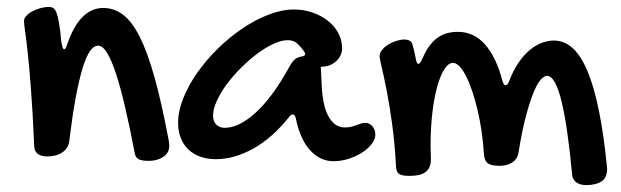

<svg xmlns="http://www.w3.org/2000/svg" viewBox="-20 -454 1780 550"><path d="M48.8 -394Q48.8 -401.4 55.2 -408.4Q61.5 -415.5 71.8 -421.1Q82 -426.8 95 -430.4Q107.9 -434.1 121.1 -434.1Q128.4 -434.1 133.5 -430.2Q138.7 -426.3 142.6 -415.3Q146.5 -404.3 149.7 -384.5Q152.8 -364.7 155.8 -333Q157.7 -323.2 159.4 -318.1Q161.1 -313 164.1 -313Q168.5 -313 172.9 -328.1Q208.5 -431.2 275.9 -431.2Q307.1 -431.2 332.8 -411.6Q358.4 -392.1 380.6 -347.9Q402.8 -303.7 422.9 -231.7Q442.9 -159.7 462.9 -54.2Q463.9 -48.8 464.4 -44.4Q464.8 -40 464.8 -36.1Q464.8 -24.9 459.7 -16.8Q454.6 -8.8 446.3 -3.7Q438 1.5 427.7 4.2Q417.5 6.8 407.2 6.8Q386.7 6.8 377.7 2.4Q368.7 -2 366.2 -14.2Q352.1 -88.4 338.6 -146Q325.2 -203.6 312.3 -242.9Q299.3 -282.2 286.6 -302.7Q273.9 -323.2 261.2 -323.2Q248.5 -323.2 237.5 -307.4Q226.6 -291.5 216.3 -257.8Q206.1 -224.1 196.5 -172.4Q187 -120.6 178.2 -48.8Q175.8 -29.3 158.7 -17.6Q141.6 -5.9 115.2 -5.9Q97.7 -5.9 88.4 -13.2Q79.1 -20.5 78.1 -33.2Q73.7 -134.8 68.6 -200.4Q63.5 -266.1 59.1 -305.9Q54.7 -345.7 51.8 -365.2Q48.8 -384.8 48.8 -394Z M822.3 -426.8Q849.1 -426.8 874 -418.5Q898.9 -410.2 918 -395.5Q937 -380.9 948.5 -360.4Q960 -339.8 960 -314.9Q960 -304.7 955.3 -295.2Q950.7 -285.6 942.9 -278.6Q935.1 -271.5 925 -267.3Q915 -263.2 904.3 -263.2Q903.3 -263.2 902.6 -262.9Q901.9 -262.7 900.9 -262.7Q899.9 -262.2 898.9 -262.2L900.9 -223.1Q902.8 -153.3 920.7 -121.1Q938.5 -88.9 967.3 -88.9Q977.5 -88.9 985.6 -90.8Q993.7 -92.8 1000.7 -95.5Q1007.8 -98.1 1014.2 -100.1Q1020.5 -102.1 1026.9 -102.1Q1038.1 -102.1 1046.6 -92.3Q1055.2 -82.5 1055.2 -68.8Q1055.2 -55.2 1044.7 -41.5Q1034.2 -27.8 1017.1 -16.8Q1000 -5.9 978.5 1Q957 7.8 935.1 7.8Q897 7.8 868.2 -23.7Q839.4 -55.2 827.1 -116.2Q824.2 -126 819.3 -126Q813.5 -126 809.1 -120.1Q760.7 -59.1 706.1 -28.6Q651.4 2 598.1 2Q573.2 2 553.2 -5.4Q533.2 -12.7 519.3 -26.1Q505.4 -39.6 497.8 -58.8Q490.2 -78.1 490.2 -102.1Q490.2 -135.7 505.1 -172.9Q520 -210 545.4 -246.1Q570.8 -282.2 604.2 -314.9Q637.7 -347.7 674.6 -372.6Q711.4 -397.5 749.5 -412.1Q787.6 -426.8 822.3 -426.8ZM806.2 -257.8Q814.9 -274.4 822.3 -282Q829.6 -289.6 843.3 -292Q854 -293.5 854 -298.8Q854 -302.7 851.1 -307.1Q841.8 -319.8 831.5 -329.3Q821.3 -338.9 804.2 -338.9Q785.6 -338.9 762.7 -328.1Q739.7 -317.4 716.1 -299.6Q692.4 -281.7 669.7 -259Q647 -236.3 629.4 -212.4Q611.8 -188.5 601.1 -165Q590.3 -141.6 590.3 -123Q590.3 -106.4 599.4 -97.2Q608.4 -87.9 624 -87.9Q664.1 -87.9 711.4 -130.4Q758.8 -172.9 806.2 -257.8Z M1114.3 21Q1110.8 -43.9 1103.3 -98.9Q1095.7 -153.8 1087.6 -194.8Q1079.6 -235.8 1073.5 -261.2Q1067.4 -286.6 1067.4 -293Q1067.4 -302.2 1074.5 -311Q1081.5 -319.8 1092.3 -326.4Q1103 -333 1115.5 -336.9Q1127.9 -340.8 1138.2 -340.8Q1146.5 -340.8 1152.6 -337.9Q1158.7 -335 1161.1 -328.1Q1163.6 -319.8 1165.8 -310.8Q1168 -301.8 1170.4 -289.1Q1173.3 -271 1178.2 -271Q1183.6 -271 1190.4 -287.1Q1200.2 -309.6 1211.4 -324.2Q1222.7 -338.9 1235.6 -347.4Q1248.5 -356 1262.5 -359.4Q1276.4 -362.8 1291.5 -362.8Q1337.4 -362.8 1369.4 -326.7Q1401.4 -290.5 1419.4 -222.2Q1421.9 -214.4 1423.8 -212.2Q1425.8 -210 1428.2 -210Q1430.7 -210 1433.3 -212.2Q1436 -214.4 1438.5 -221.2Q1450.2 -252.9 1465.8 -275.1Q1481.4 -297.4 1498.3 -311.3Q1515.1 -325.2 1532.7 -331.5Q1550.3 -337.9 1566.4 -337.9Q1596.2 -337.9 1620.4 -316.2Q1644.5 -294.4 1663.3 -249.3Q1682.1 -204.1 1696 -135Q1710 -65.9 1719.2 28.8Q1719.2 55.2 1703.1 65.7Q1687 76.2 1659.2 76.2Q1641.1 76.2 1630.9 68.4Q1620.6 60.5 1619.1 47.9Q1612.8 -20 1605.2 -73Q1597.7 -126 1588.9 -162.4Q1580.1 -198.7 1569.6 -217.8Q1559.1 -236.8 1546.4 -236.8Q1540 -236.8 1530.5 -227.5Q1521 -218.3 1510.3 -193.6Q1499.5 -168.9 1487.8 -126.2Q1476.1 -83.5 1465.3 -17.1Q1462.4 1.5 1447.5 11.2Q1432.6 21 1411.1 21Q1386.2 21 1376.7 13.2Q1367.2 5.4 1366.2 -13.2Q1364.3 -45.4 1359.6 -77.4Q1355 -109.4 1348.1 -138.4Q1341.3 -167.5 1333 -192.1Q1324.7 -216.8 1315.4 -235.1Q1306.2 -253.4 1296.4 -263.7Q1286.6 -273.9 1277.3 -273.9Q1265.1 -273.9 1253.7 -256.8Q1242.2 -239.7 1233.2 -208.5Q1224.1 -177.2 1218.8 -133.3Q1213.4 -89.4 1213.4 -35.2Q1213.4 -25.9 1213.9 -16.8Q1214.4 -7.8 1214.4 2Q1214.4 16.6 1209.7 25.9Q1205.1 35.2 1196.5 40.5Q1188 45.9 1176.8 47.9Q1165.5 49.8 1152.3 49.8Q1140.1 49.8 1132.8 48.1Q1125.5 46.4 1121.6 43Q1117.7 39.6 1116.2 33.9Q1114.7 28.3 1114.3 21Z"/></svg>

Font: Gochi Hand
Style: Regular
Weight: 400
Designer: Juan Pablo del Peral
Foundry: Juan Pablo del Peral
Version: Version 1.001